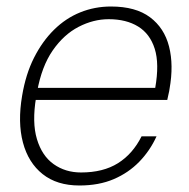

<svg xmlns="http://www.w3.org/2000/svg" viewBox="-20 -558 580 590"><path d="M224 12Q155 12 111 -23Q67 -58 50.5 -120Q34 -182 48 -264Q59 -330 84.5 -380.5Q110 -431 146 -466.5Q182 -502 226.5 -520Q271 -538 321 -538Q397 -538 441 -505Q485 -472 499.5 -415Q514 -358 501 -285Q500 -277 498 -269.5Q496 -262 494 -251H77L83 -288H457Q470 -362 455.5 -408Q441 -454 404.5 -476.5Q368 -499 314 -499Q267 -499 221.5 -475.5Q176 -452 142 -403Q108 -354 94 -276L91 -259Q78 -182 93.5 -130.5Q109 -79 145 -53.5Q181 -28 229 -28Q297 -28 342.5 -56.5Q388 -85 415 -139H461Q441 -95 408 -61Q375 -27 329.5 -7.5Q284 12 224 12Z"/></svg>

Font: DM Sans 9pt ExtraLight
Style: Italic
Weight: 250
Italic angle: -10°
Version: Version 4.004;gftools[0.9.30]